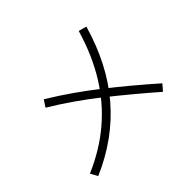

<svg xmlns="http://www.w3.org/2000/svg" viewBox="-168 -1029 1336 1336"><g transform="rotate(-45 500.0 -361.0)"><path d="M117 44 88 -9Q252 -79 377.5 -185.5Q503 -292 592 -436.5Q681 -581 735 -766L794 -750Q711 -460 542 -263Q373 -66 117 44ZM889 -97 850 -52Q693 -189 531 -317.5Q369 -446 194 -552L227 -602Q404 -494 568.5 -364.5Q733 -235 889 -97Z"/></g></svg>

Font: Murecho Thin Light
Style: Regular
Weight: 300
Version: Version 1.010